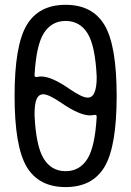

<svg xmlns="http://www.w3.org/2000/svg" viewBox="-20 -760 540 790"><path d="M158.2 -372.1Q139.6 -372.1 130.9 -353Q122.1 -334 122.1 -287.1Q127.9 -159.2 159.7 -107.4Q191.4 -55.7 250 -55.7Q307.6 -55.7 339.4 -106Q371.1 -156.2 377.9 -280.3Q377.9 -289.1 367.2 -287.1Q357.4 -285.2 350.6 -285.2Q307.6 -285.2 233.4 -335.9Q180.7 -372.1 158.2 -372.1ZM250 -673.8Q192.4 -673.8 160.6 -624Q128.9 -574.2 122.1 -450.2Q122.1 -441.4 132.8 -443.4Q142.6 -445.3 149.4 -445.3Q192.4 -445.3 266.6 -393.6Q319.3 -357.4 341.8 -358.4Q377.9 -358.4 377.9 -443.4Q372.1 -571.3 340.3 -622.6Q308.6 -673.8 250 -673.8ZM410.2 -73.7Q360.4 9.8 250 9.8Q139.6 9.8 89.8 -73.7Q40 -157.2 40 -365.2Q40 -573.2 89.8 -656.7Q139.6 -740.2 250 -740.2Q360.4 -740.2 410.2 -656.7Q460 -573.2 460 -365.2Q460 -157.2 410.2 -73.7Z"/></svg>

Font: Rounded-X Mgen+ 1mn regular
Style: Regular
Weight: 400
Designer: [Source Han Sans]
Ryoko NISHIZUKA  (kana & ideographs); Paul D. Hunt (Latin, Greek & Cyrillic); Wenlong ZHANG  (bopomofo
Version: Version 1.059.20150602